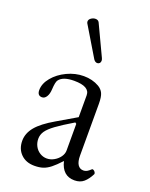

<svg xmlns="http://www.w3.org/2000/svg" viewBox="-131 -745 648 827"><g transform="rotate(20 193.0 -331.5)"><path d="M44.4 -72.8Q44.4 -106.9 69.3 -137Q94.2 -167 149.9 -199.2L238.3 -251V-351.1Q238.3 -391.6 167 -391.6Q116.2 -391.6 98.6 -368.2Q91.3 -359.4 89.4 -324.2Q88.4 -303.2 80.3 -290.3Q72.3 -277.3 60.1 -277.3Q38.6 -277.3 38.6 -302.7Q38.6 -332.5 62 -360.8Q85.4 -389.2 122.8 -407Q160.2 -424.8 199.2 -424.8Q238.8 -424.8 269.5 -407.2Q285.6 -397.9 293 -382.3Q300.3 -366.7 300.3 -335V-97.2Q300.3 -70.3 309.3 -56.2Q318.4 -42 335.4 -42Q343.8 -42 351.1 -45.9Q358.4 -49.8 368.2 -59.1Q371.1 -62 376 -59.3Q380.9 -56.6 383.8 -51.5Q386.7 -46.4 385.3 -43Q372.6 -17.6 356 -3.2Q339.4 11.2 313.5 11.2Q257.8 11.2 243.2 -51.8Q219.2 -25.9 202.4 -12.7Q185.5 0.5 168.9 5.9Q152.3 11.2 129.9 11.2Q91.3 11.2 67.9 -12Q44.4 -35.2 44.4 -72.8ZM169.4 -36.6Q186.5 -36.6 202.4 -45.7Q218.3 -54.7 228.3 -68.8Q238.3 -83 238.3 -98.1V-220.2L232.4 -224.6Q181.6 -194.3 155 -174.8Q128.4 -155.3 117.4 -139.2Q106.4 -123 106.4 -104.5Q106.4 -85.9 114.7 -70.3Q123 -54.7 137.7 -45.7Q152.3 -36.6 169.4 -36.6ZM132.8 -651.4Q132.8 -660.6 142.1 -667.2Q151.4 -673.8 162.1 -673.8Q174.3 -673.8 179.2 -664.1L245.1 -524.4Q248 -518.1 248 -512.7Q248 -505.9 243.9 -501.5Q239.7 -497.1 233.4 -497.1Q223.6 -497.1 216.3 -507.8L134.8 -643.6Q132.8 -647.5 132.8 -651.4Z"/></g></svg>

Font: JuniusX Light
Style: Regular
Weight: 300
Designer: Peter S. Baker
Foundry: Briery Creek Software
Version: Version 1.008